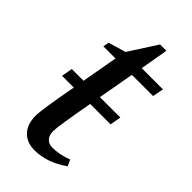

<svg xmlns="http://www.w3.org/2000/svg" viewBox="-187 -613 672 672"><g transform="rotate(45 149.0 -276.5)"><path d="M129.4 -85Q129.4 -63 140.1 -52Q150.9 -41 168 -41Q203.6 -41 242.2 -55.7L252.4 -32.7Q192.4 9.8 130.9 9.8Q92.3 9.8 70.1 -13.7Q47.9 -37.1 47.9 -79.1Q47.9 -109.4 72.8 -242.7H14.6L22 -283.7H80.1L104 -418H43.9L47.9 -439.9L112.8 -459L179.7 -563H210.9L192.9 -459H297.9L290 -418H185.1L161.1 -283.7H262.2L254.9 -242.7H153.8Q129.4 -106.9 129.4 -85Z"/></g></svg>

Font: Liberation Serif
Style: Italic
Weight: 400
Italic angle: -16.333°
Designer: Steve Matteson
Foundry: Ascender Corporation
Version: Version 2.1.5